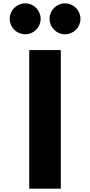

<svg xmlns="http://www.w3.org/2000/svg" viewBox="-20 -1123 537 1143"><path d="M342 -825H154V0H342ZM367 -1103C316 -1103 275 -1062 275 -1011C275 -960 316 -919 367 -919C418 -919 459 -960 459 -1011C459 -1062 418 -1103 367 -1103ZM130 -1103C79 -1103 38 -1062 38 -1011C38 -960 79 -919 130 -919C181 -919 222 -960 222 -1011C222 -1062 181 -1103 130 -1103Z"/></svg>

Font: Sztylet
Style: Bd
Weight: 700
Foundry: Cannot Into Space Fonts, PlusOne Fonts
Version: Version 0.12